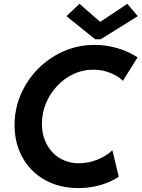

<svg xmlns="http://www.w3.org/2000/svg" viewBox="-20 -958 728 986"><path d="M54.7 -315.9Q54.7 -424.8 110.4 -519.8Q166 -614.7 260.5 -671.1Q355 -727.5 465.8 -727.5Q525.4 -727.5 582.8 -710.7Q640.1 -693.8 686.5 -663.6L611.3 -543Q585 -568.8 544.2 -584.5Q503.4 -600.1 459 -600.1Q387.7 -600.1 327.1 -561Q266.6 -522 231 -458Q195.3 -394 195.3 -322.8Q195.3 -264.2 219.5 -218Q243.7 -171.9 287.1 -145.8Q330.6 -119.6 386.2 -119.6Q432.6 -119.6 479 -137.7Q525.4 -155.8 557.1 -186.5L589.8 -50.3Q547.4 -22 493.9 -7.1Q440.4 7.8 382.8 7.8Q284.7 7.8 210.2 -34.2Q135.7 -76.2 95.2 -149.9Q54.7 -223.6 54.7 -315.9ZM321.3 -875 388.2 -938.5 492.7 -847.2H497.1L633.8 -938.5L687.5 -875L497.1 -756.3H468.8Z"/></svg>

Font: Reddit Sans Chocolate
Style: Bold Italic
Weight: 700
Italic angle: -11.25°
Designer: Stephen Hutchings
Version: Version 1.013